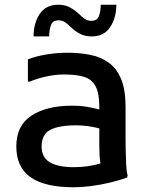

<svg xmlns="http://www.w3.org/2000/svg" viewBox="-20 -780 634 812"><path d="M291 12Q171 12 110 -30Q49 -72 49 -161Q49 -249 113 -291Q177 -333 284 -333Q321 -333 349.5 -328Q378 -323 400 -317V-329Q400 -387 383.5 -416.5Q367 -446 334 -455.5Q301 -465 251 -465Q211 -465 171 -455.5Q131 -446 107 -435H98V-529Q134 -543 178.5 -550Q223 -557 265 -557Q317 -557 362 -548Q407 -539 440.5 -514.5Q474 -490 492.5 -445Q511 -400 511 -329V-200Q511 -180 511.5 -148Q512 -116 513.5 -85.5Q515 -55 520 -37L517 -29Q484 -17 444 -7.5Q404 2 364 7Q324 12 291 12ZM156 -161Q156 -114 191 -93.5Q226 -73 292 -73Q354 -73 405 -89Q402 -105 401 -123.5Q400 -142 400 -167V-237Q378 -243 352 -246.5Q326 -250 303 -250Q228 -250 192 -230.5Q156 -211 156 -161ZM122 -626Q122 -682 148 -721Q174 -760 226 -760Q256 -760 277 -748Q298 -736 314 -721Q326 -709 338 -700.5Q350 -692 367 -692Q391 -692 398.5 -712.5Q406 -733 406 -760H472Q472 -705 446 -665.5Q420 -626 368 -626Q339 -626 317.5 -637.5Q296 -649 280 -665Q268 -677 256 -685.5Q244 -694 227 -694Q203 -694 195.5 -673.5Q188 -653 188 -626Z"/></svg>

Font: Kufam Medium
Style: Regular
Weight: 500
Designer: Wael Morcos, Artur Schmal
Foundry: Original Type
Version: Version 1.300; ttfautohint (v1.8.3)